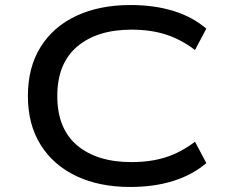

<svg xmlns="http://www.w3.org/2000/svg" viewBox="-20 -734 915 764"><path d="M498 10Q375 10 283.5 -33.5Q192 -77 141.5 -158Q91 -239 91 -352Q91 -466 141.5 -547Q192 -628 284 -671Q376 -714 499 -714Q594 -714 670 -690.5Q746 -667 801 -620L756 -535Q699 -578 639 -597Q579 -616 503 -616Q367 -616 287.5 -549Q208 -482 208 -352Q208 -222 287 -155.5Q366 -89 503 -89Q579 -89 639 -108Q699 -127 756 -170L801 -85Q746 -38 669.5 -14Q593 10 498 10Z"/></svg>

Font: Nunito Sans 7pt Expanded Medium
Style: Regular
Weight: 500
Width: 7
Designer: Vernon Adams
Foundry: Vernon Adams
Version: Version 3.101;gftools[0.9.27]